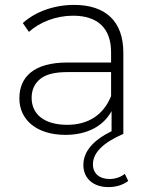

<svg xmlns="http://www.w3.org/2000/svg" viewBox="-20 -546 623 783"><path d="M59 -145C59 -56 131 4 247 4C336 4 402 -32 435 -93V-11C358 27 320 73 320 127C320 182 361 217 422 217C453 217 480 209 503 192L489 163C473 176 450 184 427 184C387 184 359 163 359 124C359 77 400 36 483 0V-331C483 -459 411 -526 282 -526C202 -526 125 -499 73 -452L98 -416C142 -456 209 -482 278 -482C379 -482 433 -430 433 -333V-291H254C118 -291 59 -232 59 -145ZM144 -224C167 -243 204 -252 255 -252H433V-154C402 -78 341 -37 254 -37C162 -37 109 -79 109 -147C109 -180 121 -205 144 -224Z"/></svg>

Font: Montserrat Light
Style: Regular
Weight: 300
Designer: Julieta Ulanovsky
Foundry: Julieta Ulanovsky
Version: Version 7.200